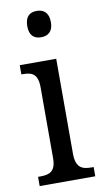

<svg xmlns="http://www.w3.org/2000/svg" viewBox="-87 -799 452 840"><g transform="rotate(-10 139.0 -378.5)"><path d="M139 -640C168 -640 192 -655 192 -698C192 -742 168 -757 139 -757C109 -757 87 -742 87 -698C87 -655 109 -640 139 -640ZM19 0H266V-41H256C215 -41 187 -52 187 -115V-536H25V-495H33C72 -495 98 -484 98 -425V-110C98 -51 70 -41 30 -41H19Z"/></g></svg>

Font: Noto Serif Tamil Condensed
Style: Italic
Weight: 400
Width: 3
Italic angle: -12°
Designer: Indian Type Foundry, Tom Grace, and the Monotype Design Team
Foundry: Monotype Imaging Inc.
Version: Version 2.003